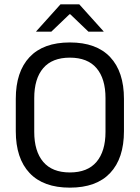

<svg xmlns="http://www.w3.org/2000/svg" viewBox="-20 -845 638 877"><path d="M299.1 12.1Q178.1 12.1 115.1 -54.7Q52.1 -121.6 52.1 -245.8V-393.5Q52.1 -517.4 115.1 -584.3Q178.1 -651.1 299.1 -651.1Q420.1 -651.1 483.1 -584.3Q546.2 -517.4 546.2 -393.5V-245.8Q546.2 -121.6 483.1 -54.7Q420.1 12.1 299.1 12.1ZM299.1 -57.3Q379.9 -57.3 420.9 -105.7Q461.9 -154.2 461.9 -242.7V-396.8Q461.9 -485.7 420.9 -533.7Q379.9 -581.7 299.1 -581.7Q218.4 -581.7 177.4 -533.7Q136.4 -485.7 136.4 -396.8V-242.7Q136.4 -154.2 177.4 -105.7Q218.4 -57.3 299.1 -57.3ZM256.2 -825.1H342.2L453.2 -701.7V-700.4H383.9L301.1 -779.7H297.3L214.5 -700.4H145.2V-701.7Z"/></svg>

Font: Anek Bangla Medium
Style: Regular
Weight: 500
Designer: Sulekha Rajkumar (Bangla), Yesha Goshar (Latin)
Foundry: Ek Type
Version: Version 1.003